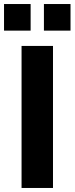

<svg xmlns="http://www.w3.org/2000/svg" viewBox="-35 -933 370 953"><path d="M72 0V-705H228V0ZM183 -781V-913H315V-781ZM-15 -781V-913H117V-781Z"/></svg>

Font: Mulish ExtraBold
Style: Regular
Weight: 800
Designer: Vernon Adams
Foundry: Vernon Adams
Version: Version 3.603; ttfautohint (v1.8.3)